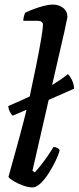

<svg xmlns="http://www.w3.org/2000/svg" viewBox="-20 -820 344 840"><path d="M122 0Q104 0 80.5 -8.5Q57 -17 39 -28Q21 -39 17 -46Q20 -57 27.5 -84Q35 -111 45 -147Q55 -183 65.5 -221.5Q76 -260 85 -295Q91 -317 96 -340L36 -314Q29 -319 23 -331Q17 -343 16 -356Q72 -380 110 -398Q125 -468 138.5 -534.5Q152 -601 160 -649Q168 -697 168 -711Q168 -729 144 -729H82Q82 -738 84.5 -748Q87 -758 90 -764Q103 -771 125.5 -779.5Q148 -788 171 -794Q194 -800 211 -800Q237 -800 256 -785.5Q275 -771 275 -745Q275 -743 270.5 -724Q266 -705 262 -683L208 -448Q229 -461 246 -472.5Q263 -484 277 -496Q289 -484 296.5 -466Q304 -448 304 -432L193 -383L122 -73L132 -66Q142 -76 157.5 -95.5Q173 -115 188.5 -137.5Q204 -160 214 -177Q223 -177 231 -172.5Q239 -168 241 -163Q236 -142 222.5 -114.5Q209 -87 192 -60.5Q175 -34 156.5 -17Q138 0 122 0Z"/></svg>

Font: Texturina 72pt 72pt SemiBold
Style: Italic
Weight: 600
Italic angle: -11°
Designer: Guillermo Torres Carreño
Foundry: Omnibus-Type
Version: Version 1.002; ttfautohint (v1.8.3)